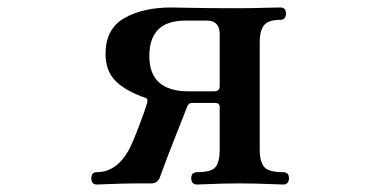

<svg xmlns="http://www.w3.org/2000/svg" viewBox="-20 -493 1040 513"><path d="M239 0Q224 0 224 -17Q224 -33 239 -33Q290 -33 323 -90Q328 -99 335.5 -116.5Q343 -134 351 -155Q359 -176 365 -193Q371 -210 373 -217Q376 -229 370 -231Q317 -249 289.5 -276Q262 -303 262 -349Q262 -416 312 -444.5Q362 -473 437 -473Q451 -473 494 -472Q537 -471 620 -471Q638 -471 660.5 -471.5Q683 -472 702.5 -472.5Q722 -473 729 -473Q744 -473 744 -457Q744 -440 729 -440Q697 -440 685.5 -425.5Q674 -411 674 -381V-92Q674 -62 685.5 -47.5Q697 -33 736 -33Q752 -33 752 -17Q752 0 736 0Q729 0 707.5 -1Q686 -2 661.5 -2.5Q637 -3 619 -3Q602 -3 578 -2.5Q554 -2 534 -1Q514 0 507 0Q491 0 491 -17Q491 -33 507 -33Q546 -33 556.5 -47.5Q567 -62 567 -92V-207Q567 -218 555 -218H496Q488 -218 485 -215.5Q482 -213 480 -208Q478 -202 470 -182Q462 -162 451.5 -135.5Q441 -109 431 -83Q421 -57 414 -38Q407 -19 406 -16Q399 -3 384 -3H349Q332 -3 309 -2.5Q286 -2 266.5 -1Q247 0 239 0ZM484 -249H552Q567 -249 567 -263V-401Q567 -438 533 -438H477Q426 -438 402.5 -414Q379 -390 379 -343Q379 -249 484 -249Z"/></svg>

Font: Zen Old Mincho Black
Style: Regular
Weight: 900
Designer: Yoshimichi Ohira
Foundry: Positype
Version: Version 1.001